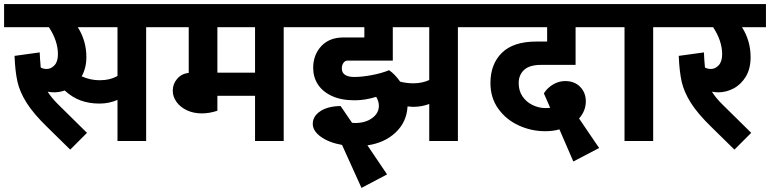

<svg xmlns="http://www.w3.org/2000/svg" viewBox="-40 -689 3762 938"><path d="M769 -556H674V0H534V-201Q493 -183 446 -183Q396 -183 354.5 -198Q313 -213 276 -247Q251 -238 225 -238Q208 -238 193 -241Q210 -213 243 -180L385 -40L303 42L190 -69Q123 -134 89.5 -187.5Q56 -241 45 -291Q34 -341 31 -416L154 -433Q155 -402 159 -359Q173 -352 188 -352Q209 -352 226 -370Q243 -388 243 -424Q243 -489 199 -556H-20V-669H769ZM534 -556H340Q382 -490 382 -410Q382 -357 359 -316Q402 -297 446 -297Q498 -297 534 -318Z M1440 -556H1346V0H1206V-221H1022V-148Q983 -135 946 -135Q905 -135 872.5 -150.5Q840 -166 822 -191.5Q804 -217 804 -246Q804 -279 825.5 -304Q847 -329 882 -333V-556H748V-669H1440ZM1206 -556H1022V-334H1206Z M2290 -556H2197V0H2057V-181Q2019 -167 1979 -167Q1969 -167 1951 -169Q1947 -93 1893 -42Q1839 9 1755 21L1851 163L1726 229L1631 19Q1568 8 1528 -20.5Q1488 -49 1488 -84Q1488 -121 1524.5 -145.5Q1561 -170 1624 -171L1680 -89Q1685 -88 1694 -88Q1745 -88 1778 -112Q1811 -136 1811 -172Q1811 -193 1798 -216Q1744 -199 1693 -199Q1626 -199 1580.5 -220.5Q1535 -242 1512.5 -277.5Q1490 -313 1490 -357Q1490 -421 1529.5 -463.5Q1569 -506 1638 -506H1740V-556H1420V-669H2290ZM2057 -556H1879V-393H1658Q1646 -393 1638 -382Q1630 -371 1630 -354Q1630 -334 1645.5 -323.5Q1661 -313 1691 -313Q1728 -313 1776 -322Q1824 -331 1861 -346Q1890 -326 1915 -290Q1947 -282 1979 -282Q2022 -282 2057 -298Z M2494 -283Q2494 -245 2513 -217.5Q2532 -190 2562.5 -175.5Q2593 -161 2625 -161Q2640 -161 2648 -162L2617 -233Q2635 -261 2663 -277Q2691 -293 2721 -293Q2767 -293 2794.5 -264.5Q2822 -236 2822 -194Q2822 -148 2789 -110L2887 34L2761 100L2693 -57Q2662 -48 2623 -48Q2556 -48 2494.5 -76Q2433 -104 2394.5 -157.5Q2356 -211 2356 -283Q2356 -376 2412 -431Q2468 -486 2580 -486H2633V-556H2271V-669H2917V-556H2772V-372H2603Q2547 -372 2520.5 -347.5Q2494 -323 2494 -283Z M3245 -556H3151V0H3011V-556H2897V-669H3245Z M3702 -556H3585Q3627 -490 3627 -410Q3627 -353 3603.5 -314.5Q3580 -276 3544 -257Q3508 -238 3470 -238Q3453 -238 3438 -241Q3455 -213 3488 -180L3630 -40L3548 42L3435 -69Q3368 -134 3334.5 -187.5Q3301 -241 3290 -291Q3279 -341 3276 -416L3399 -433Q3400 -402 3404 -359Q3418 -352 3433 -352Q3454 -352 3471 -370Q3488 -388 3488 -424Q3488 -489 3444 -556H3225V-669H3702Z"/></svg>

Font: Martel Sans ExtraBold
Style: Regular
Weight: 800
Designer: Dan Reynolds and Mathieu Réguer
Foundry: Dan Reynolds and Mathieu Réguer
Version: Version 1.002; ttfautohint (v1.1) -l 5 -r 5 -G 72 -x 0 -D la